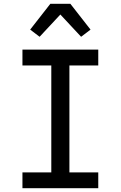

<svg xmlns="http://www.w3.org/2000/svg" viewBox="-20 -998 640 1018"><path d="M99 0V-84H252V-651H99V-735H501V-651H348V-84H501V0ZM190 -803 140 -841 247 -978H353L460 -841L410 -803L300 -921Z"/></svg>

Font: Iosevka Fixed Curly Md Ex
Style: Regular
Weight: 500
Width: 7
Monospace: yes
Designer: Belleve Invis
Foundry: Belleve Invis
Version: Version 30.1.2